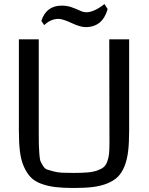

<svg xmlns="http://www.w3.org/2000/svg" viewBox="-20 -924 744 956"><path d="M74 0ZM623 -728V-272Q623 -213 618 -171Q613 -129 600 -96.5Q587 -64 567 -44Q547 -24 515 -11Q483 2 443.5 7Q404 12 348 12Q294 12 256 7.5Q218 3 185.5 -9Q153 -21 133.5 -41Q114 -61 99.5 -93Q85 -125 79.5 -168Q74 -211 74 -272V-728H173V-259Q173 -219 173.5 -201Q174 -183 176 -156.5Q178 -130 182 -120.5Q186 -111 195 -97Q204 -83 215.5 -79.5Q227 -76 247 -70.5Q267 -65 290.5 -64Q314 -63 348 -63Q389 -63 417 -65.5Q445 -68 465.5 -75.5Q486 -83 497 -92.5Q508 -102 514.5 -120.5Q521 -139 523 -159Q525 -179 525 -212L524 -728ZM516 -879Q491 -789 406 -789Q380 -789 336 -809.5Q292 -830 271 -830Q233 -830 200 -799L186 -820Q210 -896 288 -896Q314 -896 336.5 -888Q359 -880 377 -871.5Q395 -863 409 -863Q449 -863 500 -904Z"/></svg>

Font: Myanmar Chatu
Style: Regular
Weight: 400
Designer: Danh Hong
Foundry: Google Inc.
Version: Version 2.00 November 20, 2015